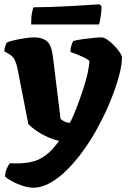

<svg xmlns="http://www.w3.org/2000/svg" viewBox="-28 -674 602 894"><path d="M127 200Q104 200 75.5 190.5Q47 181 25 168.5Q3 156 -4 148Q-4 128 3.5 111Q11 94 18 86Q71 89 111 81.5Q151 74 183.5 50Q216 26 247 -18Q221 -24 194.5 -35.5Q168 -47 144.5 -63Q121 -79 104 -96L53 -357Q49 -377 41 -394Q33 -411 16 -421L-8 -435Q-8 -446 -4 -457.5Q0 -469 4 -476Q14 -481 37.5 -486.5Q61 -492 87.5 -496Q114 -500 132 -500Q167 -500 189 -483.5Q211 -467 218 -413L254 -120Q260 -115 268 -110.5Q276 -106 284 -104Q292 -102 297 -102Q301 -107 311.5 -131Q322 -155 335 -189.5Q348 -224 360.5 -262.5Q373 -301 380.5 -335Q388 -369 388 -391Q377 -400 361 -407.5Q345 -415 329 -421.5Q313 -428 300 -432Q300 -449 304.5 -462.5Q309 -476 313 -483Q330 -488 356 -491.5Q382 -495 407 -497.5Q432 -500 445 -500Q456 -500 472 -489Q488 -478 503.5 -462Q519 -446 529.5 -430.5Q540 -415 540 -406Q540 -372 526 -320Q512 -268 488 -208.5Q464 -149 433 -91Q403 -34 366.5 18Q330 70 290 111Q250 152 208.5 176Q167 200 127 200ZM117 -560Q117 -595 121 -615Q125 -635 129 -640Q162 -640 206.5 -641.5Q251 -643 297 -645.5Q343 -648 380 -650.5Q417 -653 434 -654L445 -645Q444 -615 440 -591.5Q436 -568 433 -560Z"/></svg>

Font: Texturina Medium 12pt Black
Style: Regular
Weight: 900
Version: Version 1.002